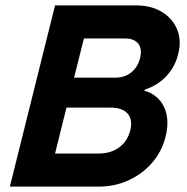

<svg xmlns="http://www.w3.org/2000/svg" viewBox="-20 -695 695 715"><path d="M16.7 0 185 -675H485Q542.5 -675 582.5 -650.8Q622.5 -626.7 639.6 -585.4Q656.7 -544.2 643.3 -492.5Q631.7 -445.8 599.2 -411.2Q566.7 -376.7 518.3 -360.8L517.5 -357.5Q570 -341.7 591.2 -295.8Q612.5 -250 596.7 -186.7Q583.3 -131.7 547.1 -89.6Q510.8 -47.5 459.2 -23.8Q407.5 0 346.7 0ZM185 -123.3H348.3Q392.5 -123.3 423.8 -146.2Q455 -169.2 465 -209.2Q475 -249.2 455.4 -271.7Q435.8 -294.2 391.7 -294.2H227.5ZM255.8 -405.8H409.2Q444.2 -405.8 468.8 -425.4Q493.3 -445 501.7 -479.2Q510 -512.5 495 -532.1Q480 -551.7 445.8 -551.7H292.5Z"/></svg>

Font: Funnel Sans
Style: Bold Italic
Weight: 700
Italic angle: -14.036°
Designer: NORD ID, Kristian Moeller
Foundry: Dicotype
Version: Version 1.000